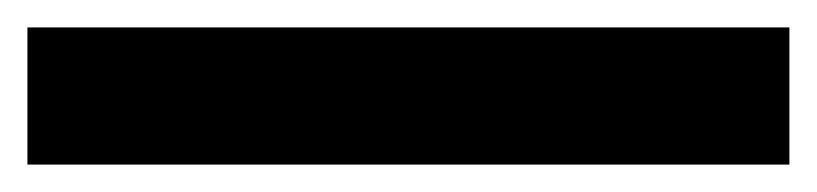

<svg xmlns="http://www.w3.org/2000/svg" viewBox="-20 -20 596 140"><path d="M555.6 0V100H0V0Z"/></svg>

Font: Paperlogy 8 ExtraBold
Style: Regular
Weight: 800
Designer: redesigned by Lee Juim, glyphs from Gmarket Sans & Montserrat
Foundry: PT&
Version: Version 1.001